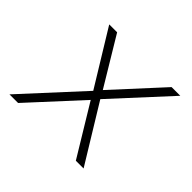

<svg xmlns="http://www.w3.org/2000/svg" viewBox="-129 -687 846 846"><g transform="rotate(45 293.5 -264.5)"><path d="M296.9 -304.2 161.6 -528.8H112.3L269.5 -272L19.5 0H73.2L290 -235.8L433.1 0H481.4L317.4 -268.1L556.2 -527.8H502Z"/></g></svg>

Font: Roboto Mono ExtraLight
Style: Italic
Weight: 250
Italic angle: -10°
Monospace: yes
Designer: Google
Version: Version 3.000